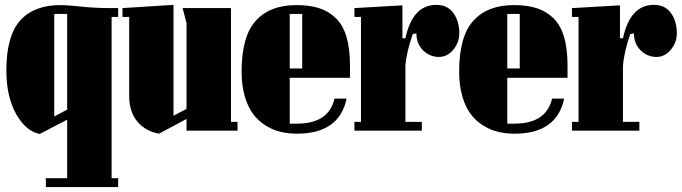

<svg xmlns="http://www.w3.org/2000/svg" viewBox="-20 -533 2780 783"><path d="M167 230V193.8H253.9V-44.9L142.1 13.2Q85.9 2.9 45.9 -67.9Q5.9 -138.7 5.9 -247.1Q6.3 -387.2 62.5 -449.7Q118.7 -512.2 226.1 -512.2Q255.4 -512.2 311.3 -506.1Q367.2 -500 435.1 -500H461.9V-463.9H435.1V193.8H461.9V230ZM201.2 -58.1 253.9 -85.9V-476.1H201.2Z M740.7 -439 724.6 -500H921.9V-36.1H948.7V0H740.7V-47.9L628.4 12.2Q572.8 2 539.8 -37.6Q506.8 -77.1 506.8 -143.1V-463.9H479.5V-500L687.5 -513.2V-61L740.7 -88.9Z M1407.2 -215.8H1161.6V-28.8H1191.4Q1320.3 -28.8 1344.2 -130.9H1393.6Q1363.3 12.2 1191.4 12.2Q1155.8 12.2 1124 4.6Q1092.3 -2.9 1062.7 -21.5Q1033.2 -40 1012 -68.4Q990.7 -96.7 978 -140.9Q965.3 -185.1 965.3 -241.2Q965.3 -384.3 1022.9 -448.2Q1080.6 -512.2 1188.5 -512.2Q1242.2 -512.2 1281.2 -499.8Q1320.3 -487.3 1349.4 -459.2Q1378.4 -431.2 1392.8 -383.3Q1407.2 -335.4 1407.2 -267.1ZM1161.6 -476.1V-253.9H1212.4V-476.1Z M1452.1 -463.9H1425.3V-500L1621.1 -511.2V-377H1633.3Q1662.6 -513.2 1759.3 -513.2Q1804.7 -513.2 1828.9 -480Q1853 -446.8 1853 -397Q1853 -359.9 1828.6 -330.3Q1804.2 -300.8 1770 -300.8Q1732.9 -300.8 1705.6 -327.6Q1678.2 -354.5 1678.2 -397L1663.1 -394Q1637.2 -319.8 1633.3 -263.2V-36.1H1700.2V0H1425.3V-36.1H1452.1Z M2294.4 -215.8H2048.8V-28.8H2078.6Q2207.5 -28.8 2231.4 -130.9H2280.8Q2250.5 12.2 2078.6 12.2Q2043 12.2 2011.2 4.6Q1979.5 -2.9 1950 -21.5Q1920.4 -40 1899.2 -68.4Q1877.9 -96.7 1865.2 -140.9Q1852.5 -185.1 1852.5 -241.2Q1852.5 -384.3 1910.2 -448.2Q1967.8 -512.2 2075.7 -512.2Q2129.4 -512.2 2168.5 -499.8Q2207.5 -487.3 2236.6 -459.2Q2265.6 -431.2 2280 -383.3Q2294.4 -335.4 2294.4 -267.1ZM2048.8 -476.1V-253.9H2099.6V-476.1Z M2339.4 -463.9H2312.5V-500L2508.3 -511.2V-377H2520.5Q2549.8 -513.2 2646.5 -513.2Q2691.9 -513.2 2716.1 -480Q2740.2 -446.8 2740.2 -397Q2740.2 -359.9 2715.8 -330.3Q2691.4 -300.8 2657.2 -300.8Q2620.1 -300.8 2592.8 -327.6Q2565.4 -354.5 2565.4 -397L2550.3 -394Q2524.4 -319.8 2520.5 -263.2V-36.1H2587.4V0H2312.5V-36.1H2339.4Z"/></svg>

Font: Lletraferida
Style: Heavy
Weight: 900
Designer: Josep Patau Bellart
Foundry: Josep Patau Bellart
Version: Version 1.000